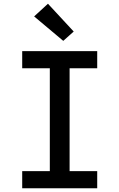

<svg xmlns="http://www.w3.org/2000/svg" viewBox="-20 -1009 640 1029"><path d="M99 0V-92H247V-643H99V-735H501V-643H353V-92H501V0ZM319 -790 163 -921 237 -989 375 -840Z"/></svg>

Font: Iosevka Custom SmBdEx
Style: Regular
Weight: 600
Width: 7
Monospace: yes
Designer: Belleve Invis
Foundry: Belleve Invis
Version: Version 11.2.4; ttfautohint (v1.8.4)